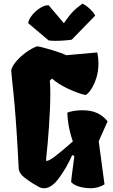

<svg xmlns="http://www.w3.org/2000/svg" viewBox="-20 -1006 612 1036"><path d="M512.7 -243.7 543.9 -11.2Q532.2 -2.9 511.5 3.4Q490.7 9.8 471.2 9.8Q437.5 9.3 409.2 1.5Q380.9 -6.3 363.8 -23.4Q365.7 -48.8 373 -101.1L381.3 -164.1L369.6 -169.4Q341.3 -104.5 300 -47.4Q258.8 9.8 217.8 9.8Q197.3 9.8 175.3 -5.9Q148.4 -20 113.8 -46.4Q97.7 -59.1 90.3 -70.1Q83 -81.1 81.1 -93.8Q75.2 -211.4 69.3 -299.3Q60.1 -442.9 45.4 -571.8Q43.9 -586.4 42.5 -602.3Q41 -618.2 40.5 -627.9Q46.4 -650.4 68.6 -676.3Q90.8 -702.1 121.1 -723.9Q151.4 -745.6 180.2 -756.3Q204.1 -752.9 260 -736.1Q315.9 -719.2 337.4 -708L504.9 -723.1Q511.2 -692.9 511.2 -663.6Q511.2 -620.6 499.3 -583.7Q487.3 -546.9 470.9 -522.9Q454.6 -499 441.9 -493.2Q403.8 -501 349.1 -526.4Q294.4 -551.8 260.7 -582L249 -571.3Q251.5 -541 251.5 -503.9Q251.5 -428.2 244.4 -325.2Q237.3 -222.2 229.5 -156.2L229 -138.2L230.5 -137.7Q244.1 -137.2 276.4 -161.9Q308.6 -186.5 355 -227.1L373 -242.7Q356 -293 349.6 -334Q343.3 -375 343.3 -397.9Q352.5 -402.8 375.7 -407Q398.9 -411.1 425.3 -411.1Q470.2 -411.1 502.7 -396.7Q535.2 -382.3 560.5 -351.6ZM277.8 -785.6Q255.4 -785.6 242.2 -788.1L132.3 -880.9Q133.3 -898.4 151.9 -922.4Q170.4 -946.3 196 -962.6Q221.7 -979 242.7 -977.5L324.7 -880.9Q350.6 -918.9 371.3 -940.9Q392.1 -962.9 424.8 -986.3Q443.4 -978 464.4 -958.5Q485.4 -939 493.7 -921.9L367.2 -792Q354 -789.6 327.4 -787.6Q300.8 -785.6 277.8 -785.6Z"/></svg>

Font: Fruktur
Style: Regular
Weight: 400
Designer: Viktoriya Grabowska
Foundry: Viktoriya Grabowska
Version: Version 1.004; ttfautohint (v1.4.1)